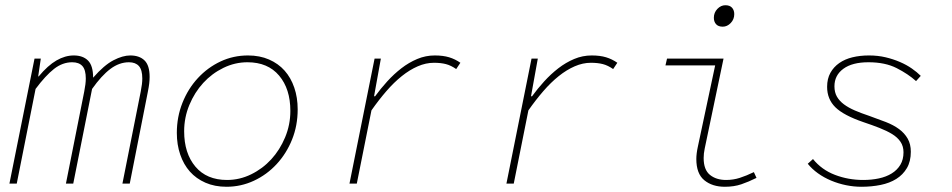

<svg xmlns="http://www.w3.org/2000/svg" viewBox="-20 -702 3640 734"><path d="M16 0 112 -478H136L126 -410H128Q163 -452 196 -471Q229 -490 262 -490Q297 -490 316.5 -470.5Q336 -451 336 -405Q378 -453 413.5 -471.5Q449 -490 478 -490Q513 -490 532.5 -471Q552 -452 552 -408Q552 -396 550.5 -383Q549 -370 545 -350L476 0H448L518 -352Q524 -382 524 -402Q524 -435 511 -449.5Q498 -464 473 -464Q436 -464 402 -438.5Q368 -413 332 -362L260 0H232L302 -352Q308 -382 308 -402Q308 -435 295 -449.5Q282 -464 256 -464Q219 -464 186.5 -438.5Q154 -413 116 -362L44 0Z M846 12Q801 12 765.5 -3.5Q730 -19 706 -46Q682 -73 669 -111Q656 -149 656 -194Q656 -255 677.5 -309Q699 -363 736.5 -403.5Q774 -444 823 -467Q872 -490 928 -490Q973 -490 1008.5 -474.5Q1044 -459 1068 -432Q1092 -405 1105 -367Q1118 -329 1118 -284Q1118 -222 1096.5 -168.5Q1075 -115 1037.5 -74.5Q1000 -34 950.5 -11Q901 12 846 12ZM848 -14Q896 -14 940 -35.5Q984 -57 1017 -93Q1050 -129 1070 -177Q1090 -225 1090 -278Q1090 -362 1047 -413Q1004 -464 926 -464Q878 -464 834 -442.5Q790 -421 757 -385Q724 -349 704 -301Q684 -253 684 -200Q684 -116 727 -65Q770 -14 848 -14Z M1316 0 1412 -478H1436L1410 -334H1414Q1435 -363 1460.5 -391Q1486 -419 1514.5 -441Q1543 -463 1575 -476.5Q1607 -490 1642 -490Q1674 -490 1697 -483Q1720 -476 1740 -462L1724 -438Q1704 -452 1684.5 -457Q1665 -462 1639 -462Q1608 -462 1577 -448.5Q1546 -435 1516 -411Q1486 -387 1457 -353.5Q1428 -320 1400 -280L1344 0Z M1916 0 2012 -478H2036L2010 -334H2014Q2035 -363 2060.5 -391Q2086 -419 2114.5 -441Q2143 -463 2175 -476.5Q2207 -490 2242 -490Q2274 -490 2297 -483Q2320 -476 2340 -462L2324 -438Q2304 -452 2284.5 -457Q2265 -462 2239 -462Q2208 -462 2177 -448.5Q2146 -435 2116 -411Q2086 -387 2057 -353.5Q2028 -320 2000 -280L1944 0Z M2751 12Q2703 12 2672.5 -13Q2642 -38 2642 -94Q2642 -115 2648 -142L2714 -452H2524L2530 -478H2746L2674 -134Q2670 -115 2670 -98Q2670 -53 2694 -33.5Q2718 -14 2756 -14Q2783 -14 2808 -22Q2833 -30 2862 -44L2872 -22Q2842 -7 2814 2.5Q2786 12 2751 12ZM2743 -600Q2726 -600 2717.5 -609.5Q2709 -619 2709 -634Q2709 -654 2722.5 -668Q2736 -682 2753 -682Q2770 -682 2778.5 -672.5Q2787 -663 2787 -648Q2787 -628 2773.5 -614Q2760 -600 2743 -600Z M3273 12Q3244 12 3214.5 6Q3185 0 3157.5 -11.5Q3130 -23 3107 -39.5Q3084 -56 3068 -76L3088 -94Q3121 -53 3172 -33.5Q3223 -14 3280 -14Q3312 -14 3340 -20Q3368 -26 3389 -39Q3410 -52 3422 -72Q3434 -92 3434 -120Q3434 -143 3422.5 -160Q3411 -177 3390.5 -189.5Q3370 -202 3342 -213Q3314 -224 3281 -235Q3205 -261 3173.5 -292Q3142 -323 3142 -370Q3142 -401 3154.5 -423.5Q3167 -446 3188.5 -461Q3210 -476 3239 -483Q3268 -490 3302 -490Q3336 -490 3365.5 -483Q3395 -476 3420.5 -465Q3446 -454 3466 -440Q3486 -426 3500 -412L3482 -392Q3452 -419 3408 -441.5Q3364 -464 3300 -464Q3238 -464 3204 -439Q3170 -414 3170 -372Q3170 -349 3179.5 -332.5Q3189 -316 3206.5 -303Q3224 -290 3248.5 -279.5Q3273 -269 3303 -259Q3337 -247 3366.5 -235.5Q3396 -224 3417 -208.5Q3438 -193 3450 -172Q3462 -151 3462 -122Q3462 -85 3447 -59.5Q3432 -34 3406.5 -18Q3381 -2 3346.5 5Q3312 12 3273 12Z"/></svg>

Font: Source Code Pro ExtraLight
Style: Italic
Weight: 200
Italic angle: -11°
Monospace: yes
Designer: Paul D. Hunt, Teo Tuominen
Foundry: Adobe Systems Incorporated
Version: Version 1.050;PS 1.000;hotconv 16.6.51;makeotf.lib2.5.65220